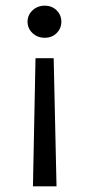

<svg xmlns="http://www.w3.org/2000/svg" viewBox="-20 -656 318 676"><path d="M179.5 -619.5Q196 -603 196 -579.5Q196 -556 179.5 -539.5Q163 -523 137.5 -523Q112 -523 94.5 -539.5Q77 -556 77 -579.5Q77 -603 94.5 -619.5Q112 -636 137.5 -636Q163 -636 179.5 -619.5ZM179 0H96L105 -451H169Z"/></svg>

Font: Karmilla
Style: Regular
Weight: 400
Designer: Jonathan Pinhorn
Version: Version 1.000